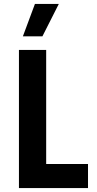

<svg xmlns="http://www.w3.org/2000/svg" viewBox="-20 -953 490 973"><path d="M76 0H426V-122H214V-700H76ZM96 -769H195L278 -933H157Z"/></svg>

Font: Finlandica SemiBold
Style: Regular
Weight: 600
Designer: Niklas Ekholm, Juho Hiilivirta, Jaakko Suomalainen
Foundry: Helsinki Type Studio
Version: Version 2.000;Glyphs 3.2 (3202)